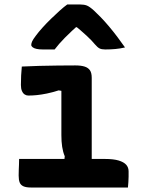

<svg xmlns="http://www.w3.org/2000/svg" viewBox="-20 -834 640 854"><path d="M264 -101 268 -139Q260 -158 256.5 -181Q253 -204 253 -233Q253 -253 253 -272.5Q253 -292 253 -312Q253 -332 253 -351.5Q253 -371 253 -391Q253 -411 253 -430L241 -432Q213 -423 188.5 -418Q164 -413 144 -411Q124 -409 106 -409Q97 -409 89.5 -414Q82 -419 77.5 -429.5Q73 -440 73 -456Q73 -477 74 -498Q75 -519 77 -538Q114 -540 155.5 -541Q197 -542 238 -542.5Q279 -543 315 -543Q340 -543 356 -538Q372 -533 380 -521.5Q388 -510 388 -488Q388 -447 388 -406.5Q388 -366 388 -325.5Q388 -285 388 -245.5Q388 -206 388 -167.5Q388 -129 388 -92ZM65 -127H446Q485 -127 508 -120Q531 -113 541.5 -101Q552 -89 552 -72Q552 -60 552 -48Q552 -36 551 -24Q550 -12 549 0H117Q96 0 84 -5.5Q72 -11 67.5 -22.5Q63 -34 63 -53Q63 -67 63.5 -79Q64 -91 64.5 -102.5Q65 -114 65 -127ZM279 -814Q294 -814 307.5 -814Q321 -814 338 -814Q354 -814 366 -809.5Q378 -805 398 -787Q410 -776 427.5 -758Q445 -740 464 -717.5Q483 -695 501.5 -670.5Q520 -646 536 -623Q515 -618 493.5 -616Q472 -614 448 -614Q432 -614 423 -618.5Q414 -623 402 -637Q390 -652 366 -674.5Q342 -697 300 -731L353 -713H289L340 -733Q296 -694 268.5 -666Q241 -638 223 -614H171Q154 -614 142.5 -616.5Q131 -619 125 -624Q119 -629 119 -634Q119 -641 123 -650Q127 -659 140 -676Q151 -691 168.5 -710.5Q186 -730 206.5 -750Q227 -770 246 -787Q265 -804 279 -814Z"/></svg>

Font: Rec Mono Semicasual
Style: Bold
Weight: 700
Version: Version 1.085; ttfautohint (v1.8.4.7-5d5b)